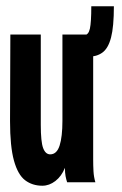

<svg xmlns="http://www.w3.org/2000/svg" viewBox="-20 -581 390 612"><path d="M115 11Q83 11 60 -6.5Q37 -24 24.5 -69Q12 -114 12 -195L13 -471H110V-183Q110 -129 117.5 -109Q125 -89 140 -89Q161 -89 170 -117Q179 -145 179 -196V-471H277V-73Q277 -53 278 -35Q279 -17 284 0H194Q191 -9 189 -19.5Q187 -30 187 -46Q176 -19 156.5 -4Q137 11 115 11ZM343 -561Q343 -496 334 -461.5Q325 -427 306.5 -413.5Q288 -400 260 -400L248 -469Q262 -469 266.5 -489.5Q271 -510 271 -561Z"/></svg>

Font: Inconsolata ExtraCondensed Black
Style: Regular
Weight: 900
Width: 2
Monospace: yes
Designer: Raph Levien, Cyreal, Brenton Simpson
Foundry: Raph Levien, Cyreal, Google
Version: Version 3.001; ttfautohint (v1.8.2.53-6de2)